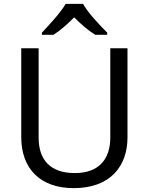

<svg xmlns="http://www.w3.org/2000/svg" viewBox="-20 -964 771 994"><path d="M410 -944H320C294 -899 234 -834 197 -795V-784H257C292 -806 328 -838 364 -874C400 -838 438 -805 473 -784H535V-795C497 -833 434 -899 410 -944ZM640 -252V-714H551V-252C551 -144 496 -68 367 -68C242 -68 180 -135 180 -251V-714H90V-254C90 -95 184 10 362 10C551 10 640 -104 640 -252Z"/></svg>

Font: Noto Sans Newa
Style: Regular
Weight: 400
Designer: Monotype Design Team
Foundry: Monotype Imaging Inc.
Version: Version 2.007